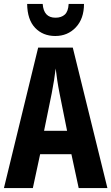

<svg xmlns="http://www.w3.org/2000/svg" viewBox="-20 -956 566 976"><path d="M380 0 343 -172H184L147 0H0L174 -714H350L526 0ZM283 -480Q276 -515 271 -548Q266 -581 263 -608Q257 -554 243 -482L204 -291H321ZM407 -936Q407 -861 365.5 -817Q324 -773 261 -773Q198 -773 158.5 -814.5Q119 -856 118 -936H197Q202 -866 262 -866Q292 -866 309.5 -882Q327 -898 329 -936Z"/></svg>

Font: Noto Sans Khmer UI ExtraCondensed
Style: Bold
Weight: 700
Width: 2
Designer: Danh Hong and the Monotype Design Team
Foundry: Monotype Imaging Inc.
Version: Version 2.002; ttfautohint (v1.8.4.7-5d5b)